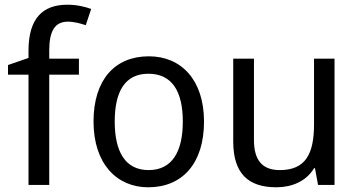

<svg xmlns="http://www.w3.org/2000/svg" viewBox="-20 -785 1519 815"><path d="M315 -468V-536H189V-571C189 -655 214 -693 268 -693C296 -693 323 -685 344 -678L367 -747C342 -756 307 -765 266 -765C162 -765 101 -708 101 -570V-539L14 -509V-468H101V0H189V-468Z M846 -269C846 -446 749 -546 612 -546C467 -546 377 -446 377 -269C377 -91 475 10 609 10C754 10 846 -91 846 -269ZM467 -269C467 -396 510 -472 610 -472C711 -472 756 -396 756 -269C756 -142 711 -63 611 -63C511 -63 467 -142 467 -269Z M1400 -536H1313V-257C1313 -132 1277 -63 1168 -63C1093 -63 1058 -105 1058 -191V-536H970V-185C970 -49 1033 10 1153 10C1218 10 1280 -15 1313 -71H1317L1330 0H1400Z"/></svg>

Font: Noto Sans Thai
Style: Regular
Weight: 400
Designer: Monotype Design Team
Foundry: Monotype Imaging Inc.
Version: Version 1.901